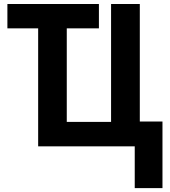

<svg xmlns="http://www.w3.org/2000/svg" viewBox="-20 -734 854 963"><path d="M655.8 209.5V0H171.4V-591.8H17.1V-713.9H476.1V-591.8H314.9V-122.6H537.1V-713.9H681.2V-124.5H794.9V209.5Z"/></svg>

Font: Open Sans SemiCondensed
Style: Bold
Weight: 700
Width: 4
Designer: Monotype Design Team
Foundry: Monotype Imaging Inc.
Version: Version 3.003